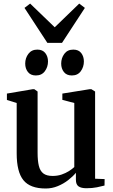

<svg xmlns="http://www.w3.org/2000/svg" viewBox="-20 -1040 631 1070"><path d="M461.5 9Q433 9 418 -1.2Q403 -11.5 403 -38V-77Q386 -56.5 360 -36.2Q334 -16 302 -2.8Q270 10.5 234.5 10.5Q148 10.5 110.5 -35.8Q73 -82 73 -185.5V-466L18.5 -483V-518.5L163 -543H171L189.5 -530V-189Q189.5 -144.5 196.5 -115.8Q203.5 -87 221.8 -73.2Q240 -59.5 273 -59.5Q300.5 -59.5 323.2 -67.2Q346 -75 363.8 -86.2Q381.5 -97.5 394 -109V-466L327.5 -483.5V-518.5L480 -543H489L510 -530V-44L563 -42L562.5 -6Q545.5 -1.5 520 3.8Q494.5 9 461.5 9ZM179.5 -619.5Q150.5 -619.5 135.5 -638.8Q120.5 -658 120.5 -685.5Q120.5 -716.5 138.2 -740Q156 -763.5 187.5 -763.5H188.5Q217.5 -763.5 232.5 -744.2Q247.5 -725 247.5 -697.5Q247.5 -667 230 -643.2Q212.5 -619.5 180.5 -619.5ZM380 -619.5Q351 -619.5 336 -638.8Q321 -658 321 -685.5Q321 -716.5 338.5 -740Q356 -763.5 388 -763.5H389Q418 -763.5 432.8 -744.2Q447.5 -725 447.5 -697.5Q447.5 -667 430.2 -643.2Q413 -619.5 381 -619.5ZM244 -801 116.5 -996 148 -1020 285 -888 421.5 -1020 453 -996 325.5 -801Z"/></svg>

Font: Merriweather 72pt SemiBold
Style: Regular
Weight: 600
Version: Version 2.100